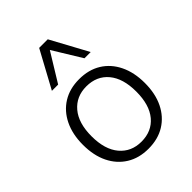

<svg xmlns="http://www.w3.org/2000/svg" viewBox="-217 -862 980 980"><g transform="rotate(-45 273.5 -371.5)"><path d="M273 8Q205 8 155 -23Q105 -54 77.5 -110Q50 -166 50 -243Q50 -319 77.5 -375.5Q105 -432 155 -463Q205 -494 273 -494Q342 -494 392 -463Q442 -432 469.5 -375.5Q497 -319 497 -243Q497 -166 469.5 -110Q442 -54 392 -23Q342 8 273 8ZM273 -43Q348 -43 391.5 -95Q435 -147 435 -243Q435 -338 391.5 -390Q348 -442 273 -442Q200 -442 156 -390Q112 -338 112 -243Q112 -147 156 -95Q200 -43 273 -43ZM133 -550 242 -751H304L413 -550H368L273 -705L178 -550Z"/></g></svg>

Font: Nunito Sans 12pt Light
Style: Regular
Weight: 300
Designer: Vernon Adams
Foundry: Vernon Adams
Version: Version 3.101;gftools[0.9.27]